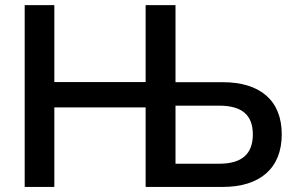

<svg xmlns="http://www.w3.org/2000/svg" viewBox="-20 -739 1173 759"><path d="M194.8 0V-314.5H555.7V0H859.9C1007.3 0 1093.8 -73.2 1093.8 -208C1093.8 -342.3 1007.8 -414.1 860.4 -414.1H673.8V-718.8H555.7V-414.6H194.8V-718.8H77.6V0ZM673.8 -321.3H846.7C936.5 -321.3 979.5 -284.2 979.5 -207.5C979.5 -130.4 936 -91.8 846.7 -91.8H673.8Z"/></svg>

Font: Winston Medium
Style: Regular
Weight: 500
Designer: Vernon Adams, Kim Jin-seong, David Berlow, Cristiano Sobral
Foundry: The Winston Project Authors
Version: Version 3.004